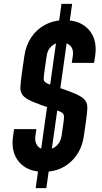

<svg xmlns="http://www.w3.org/2000/svg" viewBox="-20 -870 528 990"><path d="M219 100H164L297 -850H352ZM204.5 16Q121.5 16 78.2 -35Q35 -86 47.5 -169L52.5 -204H167.5L162.5 -169Q158 -139.5 172.5 -119.2Q187 -99 219.5 -99Q251 -99 271.8 -118.2Q292.5 -137.5 297.5 -169L307.5 -239Q310 -257 310 -267.5Q310 -278 305 -284.2Q300 -290.5 287 -295.8Q274 -301 249.5 -309Q180.5 -331.5 144.8 -347.2Q109 -363 96.2 -380.2Q83.5 -397.5 85.2 -423.8Q87 -450 93 -494L105.5 -581Q113.5 -636.5 141.5 -678Q169.5 -719.5 213.8 -742.8Q258 -766 313 -766Q395.5 -766 439.2 -715.2Q483 -664.5 470.5 -581L465 -546H350L355.5 -581Q360.5 -613.5 344 -632.2Q327.5 -651 297.5 -651Q266.5 -651 245.5 -631.8Q224.5 -612.5 220.5 -581L208 -494Q205.5 -476 205.2 -465.8Q205 -455.5 210.2 -449.2Q215.5 -443 228.5 -437.5Q241.5 -432 266 -424Q335 -401.5 371 -385.5Q407 -369.5 419.5 -352Q432 -334.5 430.2 -308.2Q428.5 -282 422.5 -239L412.5 -169Q400.5 -86 344.2 -35Q288 16 204.5 16Z"/></svg>

Font: Mohave Light SemiBold
Style: Italic
Weight: 600
Italic angle: -8°
Version: Version 2.003